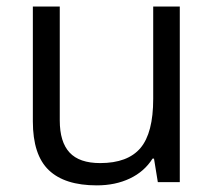

<svg xmlns="http://www.w3.org/2000/svg" viewBox="-20 -555 654 585"><path d="M162.1 -535.2V-188Q162.1 -122.6 191.9 -90.3Q221.7 -58.1 285.2 -58.1Q369.1 -58.1 408 -104Q446.8 -149.9 446.8 -253.9V-535.2H527.8V0H460.9L449.2 -71.8H444.8Q419.9 -32.2 375.7 -11.2Q331.5 9.8 274.9 9.8Q177.2 9.8 128.7 -36.6Q80.1 -83 80.1 -185.1V-535.2Z"/></svg>

Font: f02724691
Style: Regular
Weight: 400
Foundry: Ascender Corporation
Version: Version 1.10